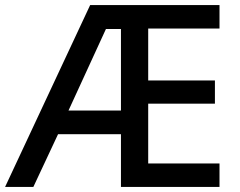

<svg xmlns="http://www.w3.org/2000/svg" viewBox="-21 -734 942 754"><path d="M841 0V-92H561V-327H823V-418H561V-622H841V-714H333L-1 0H110L207 -207H454V0ZM248 -300 395 -620H454V-300Z"/></svg>

Font: Noto Sans Medefaidrin Medium
Style: Regular
Weight: 500
Designer: Dalton Maag Ltd
Foundry: Dalton Maag Ltd
Version: Version 1.002